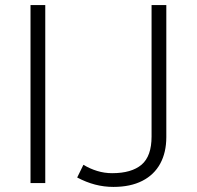

<svg xmlns="http://www.w3.org/2000/svg" viewBox="-20 -720 773 755"><path d="M100 0V-700H158V0ZM426 15Q389 15 353.8 5.8Q318.5 -3.5 283.5 -22L308 -72Q333.5 -56.5 362 -47.8Q390.5 -39 421 -39Q497.5 -39 536.8 -72.5Q576 -106 576 -183V-700H634V-181Q634 -120.5 610 -76.5Q586 -32.5 539.5 -8.8Q493 15 426 15Z"/></svg>

Font: Geologica Roman Thin
Style: Regular
Weight: 250
Designer: Sindre Bremnes, Frode Helland
Foundry: Monokrom Skriftforlag AS
Version: Version 1.010;gftools[0.9.28]